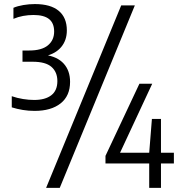

<svg xmlns="http://www.w3.org/2000/svg" viewBox="-20 -834 869 922"><path d="M146 -301.5Q117 -301.5 89.5 -306Q62 -310.5 36.5 -318.5V-372Q62.5 -363 90.5 -358.5Q118.5 -354 144 -354Q197 -354 226.2 -376.5Q255.5 -399 255.5 -444.5Q255.5 -488 227.2 -512.8Q199 -537.5 137 -537.5H88V-591.5H120.5Q180 -591.5 210 -616.2Q240 -641 240 -682.5Q240 -723 215.5 -742.5Q191 -762 141 -762Q115.5 -762 91 -757.5Q66.5 -753 44.5 -743.5V-796.5Q64 -805 92.2 -809.8Q120.5 -814.5 147.5 -814.5Q223 -814.5 262 -782Q301 -749.5 301 -688Q301 -640.5 273.8 -608Q246.5 -575.5 196.5 -564.5V-570.5Q256 -562 286.2 -528.2Q316.5 -494.5 316.5 -441Q316.5 -373.5 271 -337.5Q225.5 -301.5 146 -301.5ZM201.5 68 562 -808H627.5L267 68ZM486.5 -49V-85.5L649.5 -432H711L549.5 -85.5L539.5 -100.5H815V-49ZM696.5 68V-100.5L709.5 -263H753V68Z"/></svg>

Font: Encode Sans SC Condensed
Style: Regular
Weight: 400
Width: 3
Designer: Multiple Designers
Foundry: Impallari Type
Version: Version 3.002